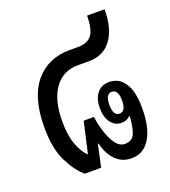

<svg xmlns="http://www.w3.org/2000/svg" viewBox="-111 -653 656 742"><g transform="rotate(-20 217.0 -282.5)"><path d="M114 0Q82 -26 55 -79.5Q28 -133 28 -222Q28 -344 80.5 -406.5Q133 -469 222 -469H258Q296 -469 313.5 -492Q331 -515 331 -571H403Q403 -492 370.5 -447.5Q338 -403 279 -403H232Q170 -403 135.5 -354.5Q101 -306 101 -219Q101 -161 115.5 -123Q130 -85 149 -67H151L180 -194H222Q226 -164 236 -131.5Q246 -99 262 -77Q278 -55 300 -55Q332 -55 342 -84.5Q352 -114 353 -152Q338 -136 315 -136Q288 -136 271.5 -158.5Q255 -181 255 -218Q255 -256 273 -278.5Q291 -301 323 -301Q340 -301 355.5 -294Q371 -287 384 -269Q409 -235 409 -162Q409 -83 382 -38.5Q355 6 305 6Q266 6 240 -20.5Q214 -47 204 -91H201L181 0ZM320 -172Q346 -172 346 -217Q346 -262 320 -262Q294 -262 294 -217Q294 -172 320 -172Z"/></g></svg>

Font: Noto Sans Thai Looped UI Condensed
Style: Regular
Weight: 400
Width: 3
Designer: Cadson Demak Team
Foundry: Cadson Demak Co., Ltd.
Version: Version 1.000; ttfautohint (v1.8.4.7-5d5b)